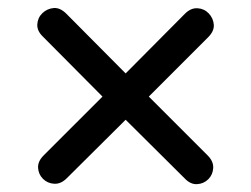

<svg xmlns="http://www.w3.org/2000/svg" viewBox="-20 -531 640 489"><path d="M150 -77Q135 -62 118 -63Q101 -64 89.5 -75.5Q78 -87 77 -103.5Q76 -120 91 -135L241 -285L90 -437Q74 -452 75 -469Q76 -486 88 -497.5Q100 -509 116.5 -510.5Q133 -512 149 -496L300 -344L451 -496Q466 -511 483 -510Q500 -509 511.5 -497Q523 -485 524.5 -468.5Q526 -452 510 -436L359 -285L509 -135Q524 -120 523 -103Q522 -86 510.5 -74.5Q499 -63 482 -62Q465 -61 450 -77L300 -226Z"/></svg>

Font: Chiron GoRound TC M
Style: Regular
Weight: 500
Designer: Ryoko NISHIZUKA 西塚涼子 (kana, bopomofo & ideographs); Paul D. Hunt (Latin, Greek & Cyrillic); Sandoll Communications 산돌커뮤니
Foundry: Adobe
Version: Version 1.000;hotconv 1.1.1;makeotfexe 2.6.0